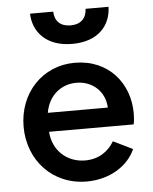

<svg xmlns="http://www.w3.org/2000/svg" viewBox="-56 -850 725 909"><g transform="rotate(-5 306.5 -395.5)"><path d="M320 12C430 12 518 -45 551 -122L459 -167C432 -121 386 -88 321 -88C236 -88 168 -147 162 -238H564C568 -254 569 -274 569 -291C569 -431 474 -553 311 -553C159 -553 44 -434 44 -272C44 -112 158 12 320 12ZM121 -803C123 -718 183 -643 308 -643C433 -643 492 -716 494 -803H385C383 -757 355 -731 308 -731C260 -731 233 -757 231 -803ZM164 -328C178 -410 238 -458 311 -458C387 -458 446 -405 449 -328Z"/></g></svg>

Font: Mluvka SemiBold
Style: Regular
Weight: 600
Designer: Modified by Jiří Krblich, Original typeface by Gumpita Rahayu
Foundry: Gumpita Rahayu & Jiří Krblich
Version: Version 2.000;Glyphs 3.1.1 (3134)